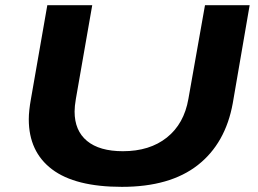

<svg xmlns="http://www.w3.org/2000/svg" viewBox="-20 -707 994 739"><path d="M449.2 12.2Q269.5 12.2 180.2 -55.4Q90.8 -123 90.8 -248Q90.8 -280.3 99.1 -326.2L162.1 -687H335L272 -326.2Q267.1 -297.9 267.1 -277.8Q267.1 -204.1 314.9 -164.6Q362.8 -125 453.1 -125Q556.2 -125 622.3 -177.7Q688.5 -230.5 705.1 -326.2L769 -687H940.9L876 -310.1Q848.1 -155.3 741.2 -71.5Q634.3 12.2 449.2 12.2Z"/></svg>

Font: Archivo Expanded
Style: Bold Italic
Weight: 700
Width: 7
Italic angle: -10°
Designer: Hector Gatti
Foundry: Omnibus-Type
Version: Version 2.001